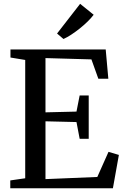

<svg xmlns="http://www.w3.org/2000/svg" viewBox="-20 -1008 667 1028"><path d="M115 -53.5V-687L36 -700V-743H546L560 -586.5H506.5L469.5 -690L223.5 -697V-406.5L389.5 -410.5L406.5 -497H455V-265H406.5L389.5 -354.5L223.5 -358.5V-49L501 -60.5L561 -195L616.5 -178.5L584.5 0H35V-42ZM319.5 -799.5 285.5 -828.5 409 -987.5 481.5 -929Q468.5 -911.5 449 -892.5Q429.5 -873.5 407 -855.5Q384.5 -837.5 362 -822.8Q339.5 -808 320.5 -799.5Z"/></svg>

Font: Merriweather 48pt
Style: Regular
Weight: 400
Version: Version 2.100